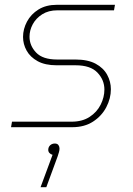

<svg xmlns="http://www.w3.org/2000/svg" viewBox="-20 -530 554 800"><path d="M26 0 30 -23H278Q323 -23 353.5 -43Q384 -63 399.5 -94Q415 -125 415 -157Q415 -197 386 -227.5Q357 -258 295 -258H216Q168 -258 137 -275Q106 -292 91 -319Q76 -346 76 -376Q76 -409 92.5 -440Q109 -471 140.5 -490.5Q172 -510 217 -510H459L455 -487H219Q182 -487 156 -470.5Q130 -454 116.5 -429Q103 -404 103 -377Q103 -340 130.5 -311Q158 -282 218 -282H294Q346 -282 378.5 -264.5Q411 -247 426.5 -218.5Q442 -190 442 -158Q442 -120 423 -83.5Q404 -47 368 -23.5Q332 0 281 0ZM149 250 199 115Q191 113 186 107.5Q181 102 181 94Q181 86 185 80Q189 74 195 71Q201 68 208 68Q219 68 223.5 74.5Q228 81 228 89Q228 96 225.5 104.5Q223 113 220 122L173 250Z"/></svg>

Font: MuseoModerno Thin
Style: Italic
Weight: 100
Italic angle: -9°
Designer: Pablo Cosgaya, Héctor Gatti, Marcela Romero, and the Authors of The MuseoModerno Project.
Foundry: Omnibus-Type Team
Version: Version 1.003